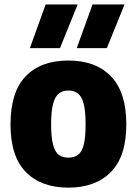

<svg xmlns="http://www.w3.org/2000/svg" viewBox="-20 -828 611 858"><path d="M285.5 10.5Q164 10.5 95.5 -59.2Q27 -129 27 -271.5Q27 -417 94.8 -487.2Q162.5 -557.5 285.5 -557.5Q408.5 -557.5 476.5 -486.2Q544.5 -415 544.5 -273Q544.5 -129.5 475.8 -59.5Q407 10.5 285.5 10.5ZM285.5 -123.5Q310.5 -123.5 327.8 -135.5Q345 -147.5 353.8 -179.5Q362.5 -211.5 362.5 -271.5Q362.5 -333 353.5 -365.8Q344.5 -398.5 327.2 -411Q310 -423.5 285.5 -423.5Q261 -423.5 244 -411Q227 -398.5 217.8 -366Q208.5 -333.5 208.5 -273.5Q208.5 -212.5 217.5 -180Q226.5 -147.5 243.5 -135.5Q260.5 -123.5 285.5 -123.5ZM323 -613 393.5 -808H536.5L457.5 -613ZM113.5 -613 184 -808H327L248 -613Z"/></svg>

Font: Encode Sans SemiCondensed SemiCondensed ExtraBold
Style: Regular
Weight: 800
Width: 4
Designer: Multiple Designers
Foundry: Impallari Type
Version: Version 3.000; ttfautohint (v1.8.3) -l 8 -r 50 -G 200 -x 14 